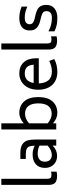

<svg xmlns="http://www.w3.org/2000/svg" viewBox="1007 -1894 903 2958"><g transform="rotate(-90 1459.0 -414.5)"><path d="M90 -118V-846H184V-143Q184 -103 196.5 -88.5Q209 -74 244 -74Q272 -74 294 -80V6Q254 13 231 13Q156 13 123 -17Q90 -47 90 -118Z M789 -320V0H695V-55Q657 -19 619 -3Q581 13 537 13Q485 13 443 -9.5Q401 -32 376.5 -74.5Q352 -117 352 -175Q352 -265 408 -314.5Q464 -364 559 -364Q634 -364 694 -331Q693 -380 684 -409Q675 -438 647 -453.5Q619 -469 564 -469H490V-553H579Q667 -553 713 -523.5Q759 -494 774 -444.5Q789 -395 789 -320ZM695 -132V-258Q639 -286 573 -286Q520 -286 484 -260.5Q448 -235 448 -175Q448 -119 478.5 -93.5Q509 -68 550 -68Q584 -68 621.5 -84Q659 -100 695 -132Z M1443 -276Q1443 -133 1376.5 -58Q1310 17 1198 17Q1117 17 1038 -50V0H944V-846H1038V-501Q1118 -569 1198 -569Q1310 -569 1376.5 -494Q1443 -419 1443 -276ZM1346 -276Q1346 -377 1305 -429Q1264 -481 1185 -481Q1110 -481 1038 -419V-132Q1112 -70 1185 -70Q1264 -70 1305 -122.5Q1346 -175 1346 -276Z M1840 -67Q1913 -67 2000 -108L2029 -30Q1938 17 1832 17Q1744 17 1682 -20Q1620 -57 1588 -123Q1556 -189 1556 -277Q1556 -370 1589.5 -435.5Q1623 -501 1680 -535Q1737 -569 1808 -569Q1917 -569 1979 -501Q2041 -433 2041 -306V-269H1654Q1656 -177 1700 -122Q1744 -67 1840 -67ZM1660 -348H1942Q1937 -418 1904 -451.5Q1871 -485 1808 -485Q1684 -485 1660 -348Z M2175 -118V-846H2269V-143Q2269 -103 2281.5 -88.5Q2294 -74 2329 -74Q2357 -74 2379 -80V6Q2339 13 2316 13Q2241 13 2208 -17Q2175 -47 2175 -118Z M2456 -27V-120Q2551 -67 2662 -67Q2718 -67 2742.5 -89.5Q2767 -112 2767 -149Q2767 -185 2747.5 -202Q2728 -219 2684 -231L2619 -247Q2549 -264 2509 -301Q2469 -338 2469 -410Q2469 -485 2518 -527Q2567 -569 2662 -569Q2711 -569 2753 -559.5Q2795 -550 2837 -533V-445Q2796 -464 2756 -474.5Q2716 -485 2665 -485Q2612 -485 2588.5 -464.5Q2565 -444 2565 -413Q2565 -379 2585.5 -361.5Q2606 -344 2645 -334L2711 -319Q2761 -307 2793.5 -289Q2826 -271 2844.5 -238.5Q2863 -206 2863 -152Q2863 -71 2808.5 -27Q2754 17 2662 17Q2601 17 2554 7Q2507 -3 2456 -27Z"/></g></svg>

Font: Biryani
Style: Regular
Weight: 400
Designer: Dan Reynolds and Mathieu Réguer
Foundry: Dan Reynolds and Mathieu Réguer
Version: Version 1.004; ttfautohint (v1.1) -l 5 -r 5 -G 72 -x 0 -D la